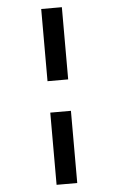

<svg xmlns="http://www.w3.org/2000/svg" viewBox="-63 -799 659 1065"><g transform="rotate(-5 266.0 -266.5)"><path d="M208 -354V-756H323V-354ZM208 223V-179H323V223Z"/></g></svg>

Font: Noto Sans Display Extra
Style: Italic
Weight: 800
Italic angle: -12°
Designer: Monotype Design Team
Foundry: Monotype Imaging Inc.
Version: Version 1.900